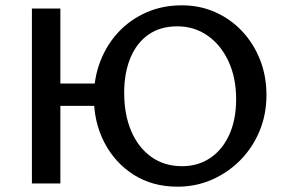

<svg xmlns="http://www.w3.org/2000/svg" viewBox="-20 -690 1075 722"><path d="M648 12Q553 12 482.5 -33Q412 -78 372.5 -154Q333 -230 333 -324Q333 -398 358 -461.5Q383 -525 427.5 -571.5Q472 -618 532 -644Q592 -670 664 -670Q732 -670 790 -644Q848 -618 891 -572Q934 -526 958 -465Q982 -404 982 -333Q982 -259 955.5 -196Q929 -133 882.5 -86.5Q836 -40 776 -14Q716 12 648 12ZM100 0V-658H207V0ZM134 -292V-376H395V-292ZM665 -65Q724 -65 770 -95.5Q816 -126 842 -183Q868 -240 868 -317Q868 -398 839 -460Q810 -522 760 -556.5Q710 -591 647 -591Q583 -591 538.5 -560Q494 -529 470.5 -472.5Q447 -416 447 -341Q447 -259 473.5 -197Q500 -135 549 -100Q598 -65 665 -65Z"/></svg>

Font: Ysabeau Infant SemiBold
Style: Regular
Weight: 600
Designer: Christian Thalmann (Catharsis Fonts)
Version: Version 2.002; featfreeze: ss01,ss02,lnum